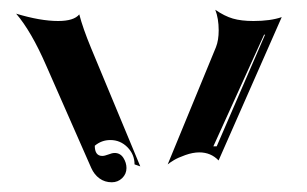

<svg xmlns="http://www.w3.org/2000/svg" viewBox="-20 -512 631 395"><path d="M13.2 -483.9Q63 -468.8 99.6 -468.8Q132.1 -468.8 143.1 -482.4Q150.4 -454.1 167.5 -412.8L268.6 -169.7L256.8 -173.8Q256.8 -194.3 242.2 -209.1Q227.5 -223.9 207 -223.9Q189 -223.9 175 -212.2Q175 -191.4 190.2 -191.2Q195.3 -191.2 203 -194.2Q210.7 -197.3 215.8 -197.3Q227.3 -197.3 233.8 -187.3Q240.2 -177.2 240.2 -166.3Q240.2 -154.1 231.3 -145.5Q222.4 -137 210 -137Q195.6 -137 184.7 -144.9Q173.8 -152.8 167.7 -166.5L74.7 -377.9Q44.2 -447.8 13.2 -483.9ZM325 -173.8 424.3 -415Q429.9 -429.2 429.9 -449.5Q429.9 -473.9 422.9 -491.9Q441.9 -478.8 459.1 -473.8Q476.3 -468.8 501.5 -468.8Q536.4 -468.8 559.6 -476.8L429.7 -181.9Q413.8 -198.5 390.1 -198.5Q376.7 -198.5 361.3 -193Q345.9 -187.5 337.9 -182.6Q329.8 -177.7 325 -173.8ZM418.9 -210.9H425.8L525.4 -440.9L523.2 -440.4Z"/></svg>

Font: AgreloyInT3
Style: Medium
Weight: 400
Designer: gluk
Foundry: gluk
Version: Version 0.27